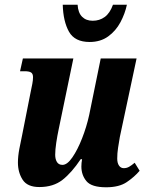

<svg xmlns="http://www.w3.org/2000/svg" viewBox="-20 -784 623 814"><path d="M430 10Q368 10 346.5 -16Q325 -42 325 -78Q325 -93 328 -109H322Q284 -52 245 -21.5Q206 9 147 9Q96 9 76 -22Q56 -53 56 -95Q56 -121 62 -153Q68 -185 74 -212L109 -389Q114 -413 117 -428.5Q120 -444 120 -457Q120 -471 112 -476.5Q104 -482 84 -482H65L77 -536H291L229 -237Q223 -209 218.5 -179Q214 -149 214 -128Q214 -109 221.5 -97Q229 -85 245 -85Q265 -85 287 -117Q309 -149 328 -197.5Q347 -246 358 -296L407 -536H559L488 -203Q484 -180 480.5 -157Q477 -134 477 -112Q477 -93 484.5 -82Q492 -71 505 -71Q517 -71 527.5 -77Q538 -83 551 -94L572 -60Q550 -34 517.5 -12Q485 10 430 10ZM360 -606Q297 -606 272.5 -649.5Q248 -693 246 -764H309Q311 -730 328 -713Q345 -696 373 -696Q402 -696 424 -712Q446 -728 459 -764H518Q510 -726 490.5 -689.5Q471 -653 438.5 -629.5Q406 -606 360 -606Z"/></svg>

Font: Noto Serif ExtraCondensed ExtraBold
Style: Italic
Weight: 800
Width: 2
Italic angle: -12°
Designer: Monotype Design Team
Foundry: Monotype Imaging Inc.
Version: Version 2.013